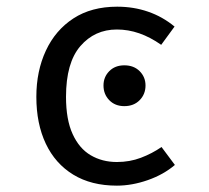

<svg xmlns="http://www.w3.org/2000/svg" viewBox="-20 -558 640 589"><path d="M338.5 -61Q378 -61 412.2 -74Q446.5 -87 475.5 -107L516.5 -52Q482 -22.5 433.5 -5.5Q385 11.5 338.5 11.5Q260 11.5 204.8 -22.2Q149.5 -56 120.5 -117.2Q91.5 -178.5 91.5 -261Q91.5 -340 120.8 -402.8Q150 -465.5 205.2 -501.5Q260.5 -537.5 339.5 -537.5Q390 -537.5 434.2 -522.2Q478.5 -507 515.5 -476.5L474.5 -420.5Q441 -444 407.2 -455.8Q373.5 -467.5 338.5 -467.5Q270.5 -467.5 226.5 -416.5Q182.5 -365.5 182.5 -261Q182.5 -191 202.8 -146.8Q223 -102.5 258.2 -81.8Q293.5 -61 338.5 -61ZM361.4 -357.6Q390.5 -357.6 408.4 -339.7Q426.4 -321.7 426.4 -295.8Q426.4 -268.9 408.4 -250.7Q390.5 -232.4 361.4 -232.4Q332.9 -232.4 315.2 -250.7Q297.5 -268.9 297.5 -295.8Q297.5 -321.7 315.2 -339.7Q332.9 -357.6 361.4 -357.6Z"/></svg>

Font: Fast_Mono
Style: Regular
Weight: 400
Monospace: yes
Designer: Carrois Corporate, Edenspiekermann AG, Nikita Prokopov
Foundry: Carrois Corporate, Edenspiekermann AG, Nikita Prokopov
Version: Version 5.002